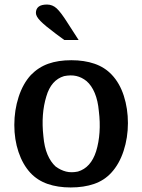

<svg xmlns="http://www.w3.org/2000/svg" viewBox="-20 -815 626 845"><path d="M543 -273Q543 -209 524 -151Q505 -93 470 -55Q439 -21 394 -5.5Q349 10 291 10Q234 10 189.5 -5.5Q145 -21 114 -54Q80 -91 61.5 -146Q43 -201 43 -265Q43 -330 62 -388.5Q81 -447 116 -485Q149 -519 192.5 -534.5Q236 -550 294 -550Q351 -550 396 -534.5Q441 -519 472 -486Q507 -449 525 -393Q543 -337 543 -273ZM171 -215Q175 -168 189 -135Q203 -102 225 -82Q247 -66 270.5 -60Q294 -54 323 -60Q380 -77 403 -149Q415 -188 418 -233Q421 -278 415 -326Q411 -372 397 -405.5Q383 -439 361 -458Q340 -475 316 -480.5Q292 -486 262 -480Q205 -463 184 -391Q160 -313 171 -215ZM277 -715 326 -639H263L225 -667Q178 -702 158 -722.5Q138 -743 138 -758Q138 -776 150 -785.5Q162 -795 187 -795Q211 -795 229.5 -778Q248 -761 277 -715Z"/></svg>

Font: Domine Medium
Style: Regular
Weight: 500
Designer: Pablo Impallari, Rodrigo Fuenzalida, Brenda Gallo
Foundry: Pablo Impallari, Rodrigo Fuenzalida, Brenda Gallo
Version: Version 2.000